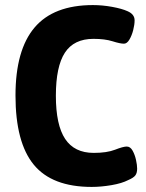

<svg xmlns="http://www.w3.org/2000/svg" viewBox="-20 -728 575 756"><path d="M341 8Q185 8 113 -79.5Q41 -167 41 -352Q41 -531 116 -619.5Q191 -708 346 -708Q383 -708 421.5 -701Q460 -694 482 -684Q510 -672 510 -648Q510 -631 504.5 -609.5Q499 -588 489.5 -572Q480 -556 468 -556Q453 -556 423 -565.5Q393 -575 348 -575Q271 -575 235.5 -520.5Q200 -466 200 -351Q200 -236 236.5 -181Q273 -126 349 -126Q401 -126 433 -138.5Q465 -151 479 -151Q493 -151 502 -135Q511 -119 515.5 -98.5Q520 -78 520 -64Q520 -47 513 -37.5Q506 -28 485 -19Q460 -6 419 1Q378 8 341 8Z"/></svg>

Font: Asap Semi Condensed
Style: Bold
Weight: 700
Width: 4
Designer: Pablo Cosgaya
Foundry: Omnibus-Type
Version: Version 3.001; ttfautohint (v1.8.4.7-5d5b)